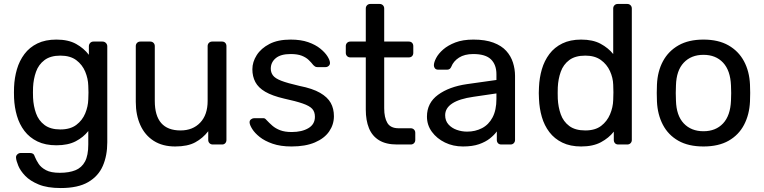

<svg xmlns="http://www.w3.org/2000/svg" viewBox="-20 -730 3861 970"><path d="M287 220Q219 220 175.5 202Q132 184 107.5 158.5Q83 133 72.5 107.5Q62 82 61 67Q60 57 67.5 50Q75 43 84 43H132Q141 43 147 47Q153 51 157 64Q163 79 175 97.5Q187 116 212 129.5Q237 143 282 143Q329 143 361 130Q393 117 409.5 86Q426 55 426 0V-68Q402 -37 363 -16.5Q324 4 265 4Q209 4 169 -15.5Q129 -35 103.5 -68.5Q78 -102 65.5 -145Q53 -188 51 -235Q50 -263 51 -290Q53 -337 65.5 -380Q78 -423 103.5 -457Q129 -491 169 -510.5Q209 -530 265 -530Q325 -530 364.5 -508Q404 -486 429 -453V-496Q429 -506 435.5 -513Q442 -520 452 -520H498Q508 -520 515 -513Q522 -506 522 -496V-11Q522 56 499.5 108Q477 160 425.5 190Q374 220 287 220ZM285 -76Q335 -76 365.5 -99Q396 -122 410.5 -157Q425 -192 426 -228Q427 -242 427 -262.5Q427 -283 426 -297Q425 -333 410.5 -368Q396 -403 365.5 -426Q335 -449 285 -449Q235 -449 205 -426.5Q175 -404 162 -367.5Q149 -331 147 -289Q146 -263 147 -236Q149 -194 162 -157.5Q175 -121 205 -98.5Q235 -76 285 -76Z M865 10Q801 10 756.5 -18.5Q712 -47 689 -98Q666 -149 666 -215V-497Q666 -507 672.5 -513.5Q679 -520 689 -520H739Q749 -520 755.5 -513.5Q762 -507 762 -497V-220Q762 -71 892 -71Q954 -71 991.5 -110.5Q1029 -150 1029 -220V-497Q1029 -507 1035.5 -513.5Q1042 -520 1052 -520H1102Q1112 -520 1118 -513.5Q1124 -507 1124 -497V-23Q1124 -13 1118 -6.5Q1112 0 1102 0H1055Q1045 0 1038.5 -6.5Q1032 -13 1032 -23V-67Q1005 -32 966.5 -11Q928 10 865 10Z M1453 10Q1397 10 1357 -4Q1317 -18 1292 -38Q1267 -58 1254.5 -78Q1242 -98 1241 -110Q1240 -121 1248 -127Q1256 -133 1264 -133H1309Q1314 -133 1317.5 -131.5Q1321 -130 1327 -123Q1340 -109 1356 -95Q1372 -81 1395.5 -72Q1419 -63 1454 -63Q1505 -63 1538 -82.5Q1571 -102 1571 -140Q1571 -165 1557.5 -180Q1544 -195 1509.5 -207Q1475 -219 1415 -232Q1355 -246 1320 -266.5Q1285 -287 1270 -315.5Q1255 -344 1255 -380Q1255 -417 1277 -451.5Q1299 -486 1341.5 -508Q1384 -530 1448 -530Q1500 -530 1537 -517Q1574 -504 1598 -484.5Q1622 -465 1634 -446Q1646 -427 1647 -414Q1648 -404 1641 -397.5Q1634 -391 1625 -391H1583Q1576 -391 1571.5 -394Q1567 -397 1563 -401Q1553 -414 1539.5 -427Q1526 -440 1504.5 -448.5Q1483 -457 1448 -457Q1398 -457 1373 -436Q1348 -415 1348 -383Q1348 -364 1359 -349Q1370 -334 1401 -322Q1432 -310 1493 -296Q1559 -283 1597 -261Q1635 -239 1651 -210Q1667 -181 1667 -143Q1667 -101 1643 -66Q1619 -31 1571 -10.5Q1523 10 1453 10Z M1986 0Q1930 0 1895 -21.5Q1860 -43 1844 -82.5Q1828 -122 1828 -176V-440H1750Q1740 -440 1733.5 -446.5Q1727 -453 1727 -463V-497Q1727 -507 1733.5 -513.5Q1740 -520 1750 -520H1828V-687Q1828 -697 1834.5 -703.5Q1841 -710 1851 -710H1898Q1908 -710 1914.5 -703.5Q1921 -697 1921 -687V-520H2045Q2056 -520 2062 -513.5Q2068 -507 2068 -497V-463Q2068 -453 2062 -446.5Q2056 -440 2045 -440H1921V-183Q1921 -136 1937 -109Q1953 -82 1994 -82H2055Q2065 -82 2071.5 -75.5Q2078 -69 2078 -59V-23Q2078 -13 2071.5 -6.5Q2065 0 2055 0Z M2319 10Q2269 10 2228 -10Q2187 -30 2162 -64Q2137 -98 2137 -141Q2137 -210 2193 -251Q2249 -292 2339 -305L2488 -326V-355Q2488 -403 2460.5 -430Q2433 -457 2371 -457Q2327 -457 2299 -439Q2271 -421 2260 -393Q2254 -378 2239 -378H2194Q2183 -378 2177.5 -384.5Q2172 -391 2172 -400Q2172 -415 2183.5 -437Q2195 -459 2219 -480Q2243 -501 2280.5 -515.5Q2318 -530 2372 -530Q2432 -530 2473 -514.5Q2514 -499 2537.5 -473Q2561 -447 2571.5 -414Q2582 -381 2582 -347V-23Q2582 -13 2575.5 -6.5Q2569 0 2559 0H2513Q2502 0 2496 -6.5Q2490 -13 2490 -23V-66Q2477 -48 2455 -30.5Q2433 -13 2400 -1.5Q2367 10 2319 10ZM2340 -65Q2381 -65 2415 -82.5Q2449 -100 2468.5 -137Q2488 -174 2488 -230V-258L2372 -241Q2301 -231 2265 -207.5Q2229 -184 2229 -148Q2229 -120 2245.5 -101.5Q2262 -83 2287.5 -74Q2313 -65 2340 -65Z M2916 10Q2861 10 2821 -9.5Q2781 -29 2755.5 -62.5Q2730 -96 2717.5 -139Q2705 -182 2703 -230Q2702 -246 2702 -260Q2702 -274 2703 -290Q2705 -337 2717.5 -380Q2730 -423 2755.5 -457Q2781 -491 2821 -510.5Q2861 -530 2916 -530Q2975 -530 3014 -509Q3053 -488 3078 -457V-687Q3078 -697 3084.5 -703.5Q3091 -710 3101 -710H3149Q3159 -710 3165.5 -703.5Q3172 -697 3172 -687V-23Q3172 -13 3165.5 -6.5Q3159 0 3149 0H3104Q3093 0 3087 -6.5Q3081 -13 3081 -23V-65Q3056 -33 3016 -11.5Q2976 10 2916 10ZM2937 -71Q2987 -71 3017 -94Q3047 -117 3062 -152.5Q3077 -188 3078 -225Q3079 -241 3079 -263.5Q3079 -286 3078 -302Q3077 -337 3061.5 -371Q3046 -405 3015.5 -427Q2985 -449 2937 -449Q2886 -449 2856 -426.5Q2826 -404 2813 -367.5Q2800 -331 2798 -289Q2797 -260 2798 -231Q2800 -189 2813 -152.5Q2826 -116 2856 -93.5Q2886 -71 2937 -71Z M3534 10Q3458 10 3407 -19Q3356 -48 3329 -99.5Q3302 -151 3299 -217Q3298 -234 3298 -260.5Q3298 -287 3299 -303Q3302 -370 3329.5 -421Q3357 -472 3408 -501Q3459 -530 3534 -530Q3609 -530 3660 -501Q3711 -472 3738.5 -421Q3766 -370 3769 -303Q3770 -287 3770 -260.5Q3770 -234 3769 -217Q3766 -151 3739 -99.5Q3712 -48 3661 -19Q3610 10 3534 10ZM3534 -67Q3596 -67 3633 -106.5Q3670 -146 3673 -222Q3674 -237 3674 -260Q3674 -283 3673 -298Q3670 -374 3633 -413.5Q3596 -453 3534 -453Q3472 -453 3434.5 -413.5Q3397 -374 3395 -298Q3394 -283 3394 -260Q3394 -237 3395 -222Q3397 -146 3434.5 -106.5Q3472 -67 3534 -67Z"/></svg>

Font: Rubik Light
Style: Regular
Weight: 400
Version: Version 2.101